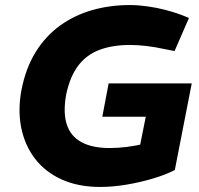

<svg xmlns="http://www.w3.org/2000/svg" viewBox="-20 -730 788 760"><path d="M376 10Q290 10 224.5 -19.5Q159 -49 118.5 -102Q78 -155 64 -224.5Q50 -294 65 -374Q82 -461 121.5 -524.5Q161 -588 218 -629Q275 -670 345 -690Q415 -710 494 -710Q526 -710 562.5 -705Q599 -700 634 -691Q669 -682 698 -671L728 -659L671 -528L630 -536Q594 -544 559 -548Q524 -552 494 -552Q425 -552 373.5 -532.5Q322 -513 289.5 -470Q257 -427 242 -356Q229 -284 244.5 -237Q260 -190 303 -167Q346 -144 414 -144Q447 -144 482.5 -148.5Q518 -153 556 -162L528 -123L557 -268H385L410 -400H739L672 -57Q635 -38 584.5 -23Q534 -8 480 1Q426 10 376 10Z"/></svg>

Font: REM
Style: Bold Italic
Weight: 700
Italic angle: -11°
Designer: Octavio Pardo
Foundry: Ashler Design
Version: Version 1.005;gftools[0.9.28]